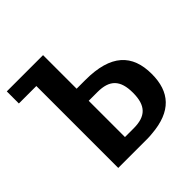

<svg xmlns="http://www.w3.org/2000/svg" viewBox="-181 -856 1011 1011"><g transform="rotate(-45 325.0 -350.0)"><path d="M280 -450V-700H10V-610H140V0H350H359C370 0 381 -1 392 -2C548 -14 615 -92 615 -225C615 -370 535 -450 345 -450ZM345 -360C435 -360 475 -320 475 -225C475 -130 435 -90 345 -90H280V-360Z"/></g></svg>

Font: Scada
Style: Bold
Weight: 700
Designer: Jovanny Lemonad
Foundry: Jovanny Lemonad
Version: Version 3.005